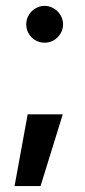

<svg xmlns="http://www.w3.org/2000/svg" viewBox="-20 -547 291 657"><path d="M195.8 -463.9Q195.8 -450.7 190.7 -439.2Q185.5 -427.7 177 -419.2Q168.5 -410.6 157 -405.8Q145.5 -400.9 132.8 -400.9Q119.6 -400.9 108.2 -405.8Q96.7 -410.6 88.1 -419.2Q79.6 -427.7 74.7 -439.2Q69.8 -450.7 69.8 -463.9Q69.8 -476.6 74.7 -488Q79.6 -499.5 88.1 -508.1Q96.7 -516.6 108.2 -521.7Q119.6 -526.9 132.8 -526.9Q145.5 -526.9 157 -521.7Q168.5 -516.6 177 -508.1Q185.5 -499.5 190.7 -488Q195.8 -476.6 195.8 -463.9ZM118.7 89.8H29.8L74.7 -155.8H194.8Z"/></svg>

Font: Audiowide
Style: Regular
Weight: 400
Version: Version 1.003